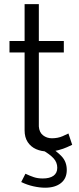

<svg xmlns="http://www.w3.org/2000/svg" viewBox="-20 -717 375 917"><path d="M324.8 -25.4Q317 -21.9 300 -14Q282.9 -6.2 259.1 0.1Q235.2 6.4 207.2 6.4Q177.6 6.4 152.5 -4.6Q127.4 -15.7 112.4 -38.3Q97.5 -60.9 97.5 -94.1V-466.5H25.3V-521.1H97.5V-697.2H165.5V-521.1H284.8V-466.5H165.5V-113.1Q167.5 -84.8 185.6 -70.7Q203.8 -56.6 227.7 -56.6Q256.3 -56.6 278.9 -66.5Q301.5 -76.4 306.8 -79.5ZM195.5 179.5Q169.8 179.5 139.6 172.8Q109.4 166.1 81.3 152.4L101.5 112.8Q122.6 122.8 141.5 129.1Q160.3 135.4 184.1 135.4Q217.4 135.4 235.4 122.5Q253.5 109.5 253.5 84.4Q253.5 58.2 235.4 38.7Q217.3 19.3 183.5 0L212 -18.6Q251.5 4.9 275.2 30.6Q298.9 56.3 298.9 94.9Q298.9 135.4 271 157.4Q243.2 179.5 195.5 179.5Z"/></svg>

Font: Raleway Thin
Style: Regular
Weight: 100
Designer: Matt McInerney, Pablo Impallari, Rodrigo Fuenzalida
Foundry: Matt McInerney, Pablo Impallari, Rodrigo Fuenzalida
Version: Version 4.026